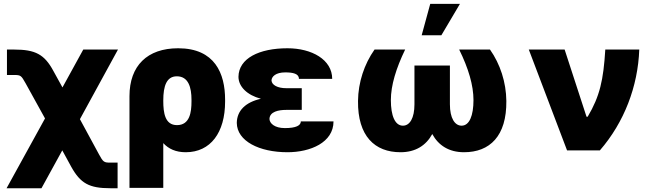

<svg xmlns="http://www.w3.org/2000/svg" viewBox="-20 -791 3431 1010"><path d="M14.6 199.2H198.2L307.6 0L354.5 85.9C403.3 173.8 449.2 199.2 560.5 199.2H598.6V64.5H560.5C527.3 64.5 522.5 61.5 501 21.5L400.4 -164.1L600.6 -530.3H418L308.6 -331.1L260.7 -418C213.9 -504.9 166 -530.3 54.7 -530.3H16.6V-396.5H54.7C88.9 -396.5 91.8 -393.6 114.3 -353.5L216.8 -168Z M661.1 -285.2V197.3H838.9V-38.1C866.7 -7.8 904.8 9.8 957 9.8C1087.9 9.8 1164.1 -93.8 1164.1 -256.8V-266.6C1164.1 -404.3 1110.4 -537.1 917 -537.1C754.9 -537.1 661.1 -445.3 661.1 -285.2ZM838.9 -260.7V-262.7C838.9 -338.9 856.4 -389.6 910.2 -389.6C971.7 -389.6 987.3 -330.1 987.3 -266.6V-256.8C987.3 -201.2 978.5 -132.8 911.1 -132.8C847.7 -132.8 838.9 -197.3 838.9 -260.7Z M1225.6 -144.5C1226.6 -48.8 1343.8 9.8 1492.2 9.8C1612.3 9.8 1734.4 -41 1734.4 -152.3H1562.5C1562.5 -130.9 1537.1 -117.2 1478.5 -117.2C1423.8 -117.2 1398.4 -142.6 1397.5 -165C1398.4 -204.1 1446.3 -212.9 1485.4 -212.9H1567.4V-327.1H1485.4C1440.4 -327.1 1409.2 -343.8 1408.2 -368.2C1409.2 -387.7 1429.7 -410.2 1480.5 -410.2C1521.5 -410.2 1552.7 -403.3 1552.7 -376H1727.5C1727.5 -477.5 1620.1 -537.1 1492.2 -537.1C1343.8 -537.1 1235.4 -484.4 1234.4 -386.7C1234.9 -335 1280.3 -290.5 1352.5 -271.5C1272 -253.4 1226.6 -209.5 1225.6 -144.5Z M2111.3 -530.3H1950.2C1896.5 -454.1 1864.3 -358.4 1863.3 -259.8C1861.3 -75.2 1951.2 9.8 2086.9 9.8C2166 9.8 2221.2 -25.9 2253.9 -85.9C2286.6 -25.9 2341.8 9.8 2420.9 9.8C2556.6 9.8 2645.5 -75.2 2643.6 -259.8C2642.6 -358.4 2611.3 -454.1 2557.6 -530.3H2395.5C2444.3 -431.6 2470.7 -341.8 2470.7 -264.6C2470.7 -182.6 2449.2 -129.9 2408.2 -129.9C2372.1 -129.9 2346.7 -169.9 2346.7 -242.2V-446.3H2160.2V-242.2C2160.2 -169.9 2135.7 -129.9 2099.6 -129.9C2057.6 -129.9 2036.1 -182.6 2036.1 -264.6C2036.1 -341.8 2063.5 -431.6 2111.3 -530.3ZM2198.2 -605.5H2301.8L2399.4 -770.5H2243.2Z M2962.9 0H3135.7C3263.7 -147.5 3335.9 -336.9 3342.8 -530.3H3164.1C3154.3 -370.1 3135.7 -285.2 3071.3 -176.8H3065.4L2950.2 -530.3H2761.7Z"/></svg>

Font: Pretendard Black
Style: Regular
Weight: 900
Designer: Base glyphs from Inter by Rasmus Andersson; Hangeul glyphs from Noto Sans CJK(Source Han Sans) by Jang Soo-young and Kan
Foundry: Kil Hyung-jin
Version: Version 1.309;Glyphs 3.2 (3225)